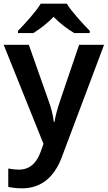

<svg xmlns="http://www.w3.org/2000/svg" viewBox="-20 -852 587 1046"><path d="M344 -832H202C175 -787 115 -722 78 -684V-672H162C197 -694 237 -724 272 -760C307 -724 349 -693 384 -672H469V-684C433 -721 371 -787 344 -832ZM0 -608 217 -68 201 -24C181 31 146 72 84 72C61 72 39 69 25 66V166C43 170 67 174 100 174C204 174 275 114 316 6L547 -608H411L307 -302C294 -263 282 -222 277 -188H273C269 -226 259 -263 245 -302L137 -608Z"/></svg>

Font: Noto Sans Malayalam UI SemiBold
Style: Regular
Weight: 600
Designer: Jelle Bosma - Monotype Design Team
Foundry: Monotype Imaging Inc.
Version: Version 2.104